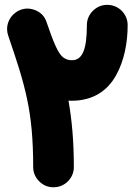

<svg xmlns="http://www.w3.org/2000/svg" viewBox="-20 -688 555 791"><path d="M200.2 83.5C223.1 83.5 243.2 75.2 259.8 59.1C275.9 42.5 284.2 22.9 284.2 0C284.2 -105.5 276.4 -191.9 262.2 -273.4C266.1 -272.9 270 -272.9 274.4 -272.9C364.3 -272.9 422.4 -314.5 457.5 -376.5C492.7 -438.5 505.9 -515.1 505.9 -584C505.9 -606.9 497.6 -627 481.4 -643.6C464.8 -659.7 444.8 -668 421.9 -668C398.9 -668 379.4 -659.7 362.8 -643.6C346.2 -627 337.9 -606.9 337.9 -584C337.9 -483.9 319.3 -439.9 276.4 -439.9C262.2 -439.9 250 -443.8 239.7 -452.1C219.7 -467.8 201.2 -510.3 171.4 -598.1C164.1 -619.6 149.9 -635.3 127.9 -645C106 -654.3 84.5 -655.3 63.5 -647C56.2 -644.5 49.8 -640.6 43.5 -635.7C14.6 -614.7 1.5 -576.7 13.7 -541.5C84.5 -334.5 116.7 -229.5 116.7 0C116.7 22.9 125 42.5 141.6 59.1C157.7 75.2 177.2 83.5 200.2 83.5Z"/></svg>

Font: Mikhak Black
Style: Regular
Weight: 900
Designer: Amin Abedi
Version: Version 3.2